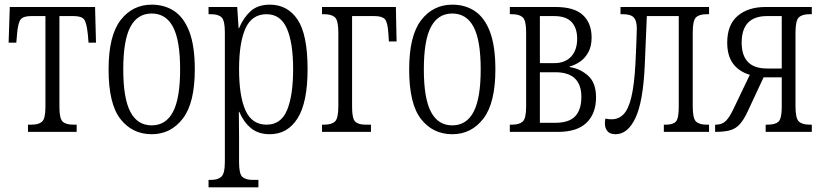

<svg xmlns="http://www.w3.org/2000/svg" viewBox="-20 -566 3529 824"><path d="M100 0V-31H116Q146 -31 160.5 -44Q175 -57 175 -107V-497H113Q80 -497 68.5 -482.5Q57 -468 53 -418L50 -383H17L22 -536H388L392 -383H360L357 -418Q352 -468 341 -482.5Q330 -497 296 -497H235V-107Q235 -57 249 -44Q263 -31 294 -31H309V0Z M631 10Q548 10 497 -55Q446 -120 446 -268Q446 -413 497.5 -479.5Q549 -546 631 -546Q687 -546 728.5 -518Q770 -490 793 -429Q816 -368 816 -268Q816 -124 764.5 -57Q713 10 631 10ZM631 -28Q692 -28 722.5 -86Q753 -144 753 -268Q753 -393 722.5 -450.5Q692 -508 631 -508Q570 -508 539.5 -450.5Q509 -393 509 -268Q509 -144 539.5 -86Q570 -28 631 -28Z M875 238V206H886Q915 206 930 192.5Q945 179 945 128V-427Q945 -478 931 -491.5Q917 -505 886 -505H875V-536H998L1004 -445H1006Q1024 -489 1055 -517.5Q1086 -546 1138 -546Q1214 -546 1257 -482Q1300 -418 1300 -269Q1300 -126 1257 -58Q1214 10 1138 10Q1088 10 1056.5 -16.5Q1025 -43 1007 -86H1005Q1005 -66 1005.5 -37.5Q1006 -9 1006 24V131Q1006 181 1020.5 193.5Q1035 206 1064 206H1089V238ZM1124 -31Q1186 -31 1212 -93.5Q1238 -156 1238 -269Q1238 -383 1211 -444Q1184 -505 1124 -505Q1061 -505 1033.5 -444Q1006 -383 1006 -269Q1006 -154 1033.5 -92.5Q1061 -31 1124 -31Z M1362 0V-31H1372Q1403 -31 1417.5 -44.5Q1432 -58 1432 -109V-427Q1432 -478 1417.5 -491.5Q1403 -505 1372 -505H1362V-536H1679L1682 -388H1649L1647 -420Q1644 -470 1632 -483.5Q1620 -497 1587 -497H1491V-107Q1491 -57 1504.5 -44Q1518 -31 1549 -31H1572V0Z M1921 10Q1838 10 1787 -55Q1736 -120 1736 -268Q1736 -413 1787.5 -479.5Q1839 -546 1921 -546Q1977 -546 2018.5 -518Q2060 -490 2083 -429Q2106 -368 2106 -268Q2106 -124 2054.5 -57Q2003 10 1921 10ZM1921 -28Q1982 -28 2012.5 -86Q2043 -144 2043 -268Q2043 -393 2012.5 -450.5Q1982 -508 1921 -508Q1860 -508 1829.5 -450.5Q1799 -393 1799 -268Q1799 -144 1829.5 -86Q1860 -28 1921 -28Z M2168 0V-31H2178Q2209 -31 2223.5 -44.5Q2238 -58 2238 -109V-427Q2238 -478 2223.5 -491.5Q2209 -505 2178 -505H2168V-536H2364Q2445 -536 2482 -501Q2519 -466 2519 -405Q2519 -367 2504.5 -341Q2490 -315 2468 -300.5Q2446 -286 2425 -281V-278Q2469 -272 2503.5 -241.5Q2538 -211 2538 -148Q2538 -79 2497.5 -39.5Q2457 0 2375 0ZM2297 -295H2358Q2405 -295 2431 -323Q2457 -351 2457 -400Q2457 -445 2433.5 -471Q2410 -497 2358 -497H2297ZM2297 -39H2363Q2422 -39 2448.5 -67Q2475 -95 2475 -150Q2475 -256 2363 -256H2297Z M2622 10Q2598 10 2587 -3Q2576 -16 2576 -37Q2576 -42 2576.5 -47Q2577 -52 2578 -57Q2592 -54 2604 -54Q2635 -54 2656 -75.5Q2677 -97 2689.5 -149Q2702 -201 2707 -291Q2709 -335 2711 -380Q2713 -425 2713 -443Q2713 -477 2700 -491Q2687 -505 2654 -505H2643V-536H3023V-505H3012Q2981 -505 2967 -491.5Q2953 -478 2953 -427V-109Q2953 -58 2967 -44.5Q2981 -31 3012 -31H3023V0H2829V-31H2839Q2868 -31 2880.5 -44Q2893 -57 2893 -107V-497H2756L2747 -284Q2740 -129 2707 -59.5Q2674 10 2622 10Z M3049 0V-31H3053Q3079 -31 3095.5 -47.5Q3112 -64 3130 -103L3198 -245Q3151 -259 3126 -293Q3101 -327 3101 -383Q3101 -460 3146 -498Q3191 -536 3265 -536H3464V-505H3454Q3423 -505 3408.5 -491.5Q3394 -478 3394 -427V-109Q3394 -58 3408.5 -44.5Q3423 -31 3454 -31H3464V0H3266V-31H3275Q3307 -31 3321 -44Q3335 -57 3335 -107V-234H3257L3188 -86Q3172 -52 3155 -33Q3138 -14 3113.5 -7Q3089 0 3049 0ZM3272 -272H3335V-497H3272Q3163 -497 3163 -383Q3163 -272 3272 -272Z"/></svg>

Font: Noto Serif ExtraCondensed Light
Style: Regular
Weight: 300
Width: 2
Designer: Monotype Design Team
Foundry: Monotype Imaging Inc.
Version: Version 2.014; ttfautohint (v1.8.4.7-5d5b)